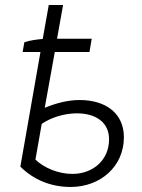

<svg xmlns="http://www.w3.org/2000/svg" viewBox="-20 -740 566 764"><path d="M77 -572 70 -533H141L61 -77C113 -25 182 4 261 4C379 4 473 -77 473 -194C473 -288 402 -342 297 -342C251 -342 204 -330 158 -311L198 -533H336L345 -586H207L231 -720H174L150 -585C126 -583 98 -579 77 -572ZM121 -105 146 -247C182 -272 235 -289 286 -289C364 -289 414 -251 414 -186C414 -102 349 -48 268 -48C212 -48 155 -72 121 -105Z"/></svg>

Font: Fixel Display Light
Style: Italic
Weight: 300
Italic angle: -10°
Designer: AlfaBravo + MacPaw
Foundry: Kyrylo Tkachov, Marchela Mozhyna, Serhii Makarenko, Maria Weinstein, Zakhar Kryvoshyya
Version: Version 1.210;Glyphs 3.2 (3217)